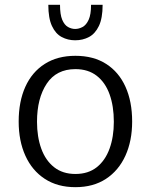

<svg xmlns="http://www.w3.org/2000/svg" viewBox="-20 -773 631 803"><path d="M295.4 9.8Q220.7 9.8 167.5 -24.9Q114.3 -59.6 86.2 -121.6Q58.1 -183.6 58.1 -264.6Q58.1 -348.1 85.9 -409.9Q113.8 -471.7 167 -505.6Q220.2 -539.6 295.4 -539.6Q371.1 -539.6 424.1 -505.6Q477.1 -471.7 504.9 -409.9Q532.7 -348.1 532.7 -264.6Q532.7 -183.6 504.4 -121.6Q476.1 -59.6 423.1 -24.9Q370.1 9.8 295.4 9.8ZM295.4 -45.4Q349.1 -45.4 384.8 -73.7Q420.4 -102.1 438.2 -151.4Q456.1 -200.7 456.1 -263.7Q456.1 -329.1 438.2 -378.7Q420.4 -428.2 384.5 -456.1Q348.6 -483.9 295.4 -483.9Q215.8 -483.9 175.3 -422.9Q134.8 -361.8 134.8 -263.7Q134.8 -200.7 152.6 -151.4Q170.4 -102.1 206.3 -73.7Q242.2 -45.4 295.4 -45.4ZM294.4 -604.5Q263.7 -604.5 238 -618.2Q212.4 -631.8 197.3 -664.3Q182.1 -696.8 182.1 -752.9H231Q231 -712.4 240.2 -690.4Q249.5 -668.5 264.2 -660.2Q278.8 -651.9 294.4 -651.9Q310.1 -651.9 325.4 -660.2Q340.8 -668.5 350.8 -690.4Q360.8 -712.4 360.8 -752.9H409.2Q409.2 -696.8 393.6 -664.3Q377.9 -631.8 352.1 -618.2Q326.2 -604.5 294.4 -604.5Z"/></svg>

Font: Comme Light
Style: Regular
Weight: 300
Version: Version 1.000;gftools[0.9.27]